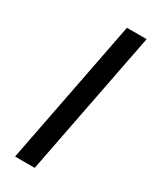

<svg xmlns="http://www.w3.org/2000/svg" viewBox="-181 -739 639 789"><g transform="rotate(30 139.0 -344.0)"><path d="M39.6 0 173.3 -688H266.6L132.8 0Z"/></g></svg>

Font: Liberation Sans
Style: Italic
Weight: 400
Italic angle: -12°
Designer: Steve Matteson
Foundry: Ascender Corporation
Version: Version 2.1.5